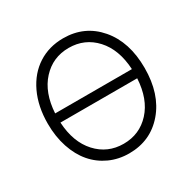

<svg xmlns="http://www.w3.org/2000/svg" viewBox="-163 -903 1083 1080"><g transform="rotate(-30 378.0 -363.5)"><path d="M378.4 9.8Q310.1 9.8 251.7 -16.8Q193.4 -43.5 152.1 -91.6Q110.8 -139.6 87.4 -209.7Q64 -279.8 64 -363.8Q64 -475.6 104.2 -560.8Q144.5 -646 215.8 -691.7Q287.1 -737.3 378.4 -737.3Q517.6 -737.3 605.2 -635Q692.9 -532.7 692.9 -363.8Q692.9 -194.8 605.2 -92.5Q517.6 9.8 378.4 9.8ZM627.4 -393.6Q620.1 -524.4 551.3 -599.6Q482.4 -674.8 378.4 -674.8Q274.9 -674.8 205.8 -599.6Q136.7 -524.4 128.9 -393.6ZM627.4 -334H128.9Q136.2 -203.6 205.3 -128.2Q274.4 -52.7 378.4 -52.7Q482.4 -52.7 551.3 -127.9Q620.1 -203.1 627.4 -334Z"/></g></svg>

Font: Interop Light
Style: Regular
Weight: 300
Designer: Rasmus Andersson, Google, Jang Haemin
Foundry: jhaemin
Version: Version 1.007